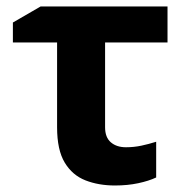

<svg xmlns="http://www.w3.org/2000/svg" viewBox="-20 -566 578 596"><path d="M500 -545.9V-434.1H306.2V-170.9Q306.2 -139.6 324 -124.3Q341.8 -108.9 371.1 -108.9Q395.5 -108.9 418.7 -113.8Q441.9 -118.7 464.8 -126V-15.1Q442.4 -4.4 409.2 2.7Q376 9.8 336.9 9.8Q286.1 9.8 245.4 -6.1Q204.6 -22 180.9 -61.3Q157.2 -100.6 157.2 -170.9V-434.1H20V-496.1L106 -545.9Z"/></svg>

Font: Open Sans
Style: Bold
Weight: 700
Designer: Monotype Design Team
Foundry: Monotype Imaging Inc.
Version: Version 3.000; ttfautohint (v1.8.4)